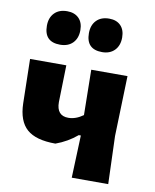

<svg xmlns="http://www.w3.org/2000/svg" viewBox="-80 -757 662 819"><g transform="rotate(10 251.0 -348.0)"><path d="M145 -696Q177 -696 195.5 -677.5Q214 -659 214 -626Q214 -591 194 -570.5Q174 -550 139 -550Q70 -550 70 -620Q70 -655 90 -675.5Q110 -696 145 -696ZM327 -696Q359 -696 377 -677.5Q395 -659 395 -626Q395 -591 375 -570.5Q355 -550 321 -550Q252 -550 252 -620Q252 -655 272 -675.5Q292 -696 327 -696ZM287 0 294 -184H285Q245 -150 193 -131Q108 -131 69 -165.5Q30 -200 28 -276L24 -468H181L177 -308Q177 -249 228 -249Q260 -249 292 -272L289 -468H446L438 -207L445 0Z"/></g></svg>

Font: Alegreya Sans SC ExtraBold
Style: Regular
Weight: 800
Designer: Juan Pablo del Peral
Foundry: Huerta Tipografica
Version: Version 2.007